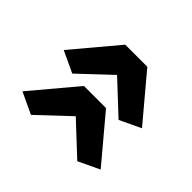

<svg xmlns="http://www.w3.org/2000/svg" viewBox="-106 -678 812 812"><g transform="rotate(-45 300.0 -272.0)"><path d="M49 -133 179 -272 49 -410 94 -506 294 -338V-206L94 -38ZM296 -133 426 -272 296 -410 341 -506 541 -338V-206L341 -38Z"/></g></svg>

Font: iA Writer Quattro V
Style: Regular
Weight: 400
Designer: Mike Abbink, Paul van der Laan, Pieter van Rosmalen, Oliver Reichenstein
Foundry: Information Architects Inc.
Version: Version 2.000